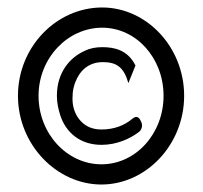

<svg xmlns="http://www.w3.org/2000/svg" viewBox="-20 -482 543 513"><path d="M28 -226C28 -95 132 11 251 11C370 11 472 -95 472 -226C472 -357 371 -462 253 -462C131 -462 28 -357 28 -226ZM83 -226C83 -327 161 -408 253 -408C344 -408 417 -327 417 -226C417 -125 343 -43 251 -43C159 -43 83 -125 83 -226ZM132 -226C132 -207 136 -190 141 -174C156 -128 194 -95 251 -95C292 -95 327 -111 352 -130C360 -137 362 -149 356 -159C351 -170 344 -173 334 -165C313 -147 285 -136 251 -136C239 -136 229 -138 219 -142C192 -154 171 -184 174 -226C174 -239 177 -251 181 -262C193 -293 216 -316 255 -316C292 -316 311 -302 323 -260L342 -307C321 -349 285 -356 253 -356C236 -356 220 -353 206 -346C166 -328 132 -288 132 -226Z"/></svg>

Font: Charger Pro
Style: Nar
Weight: 400
Designer: Jasper
Foundry: Cannot Into Space Fonts
Version: Version 1.09